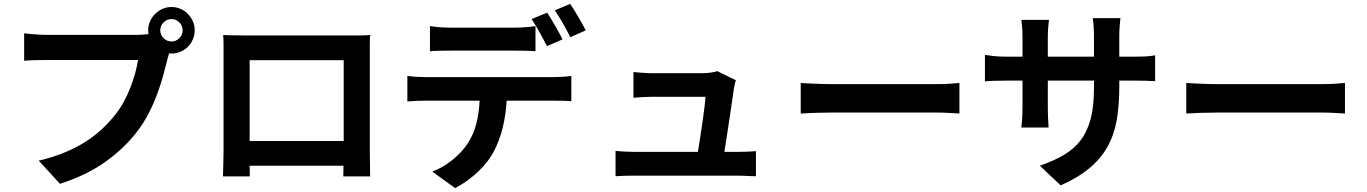

<svg xmlns="http://www.w3.org/2000/svg" viewBox="-20 -889 7020 986"><path d="M861 -676Q884 -676 901 -693Q918 -710 918 -733Q918 -757 901 -774Q884 -791 861 -791Q837 -791 820 -774Q803 -757 803 -733Q803 -710 820 -693Q837 -676 861 -676ZM686 -710Q697 -710 711.5 -711Q726 -712 743 -714Q742 -719 741.5 -723.5Q741 -728 741 -733Q741 -758 750.5 -779.5Q760 -801 776.5 -817.5Q793 -834 814.5 -843.5Q836 -853 861 -853Q885 -853 907 -843.5Q929 -834 945 -817.5Q961 -801 970.5 -779.5Q980 -758 980 -733Q980 -709 970.5 -687Q961 -665 945 -649Q929 -633 907 -623.5Q885 -614 861 -614Q858 -614 854.5 -614Q851 -614 848 -615L840 -585Q831 -548 818.5 -502.5Q806 -457 788 -408Q770 -359 745.5 -311Q721 -263 690 -221Q622 -130 522.5 -59Q423 12 288 55L179 -64Q254 -82 313 -106.5Q372 -131 419 -161Q466 -191 503.5 -226Q541 -261 571 -299Q596 -330 615.5 -366Q635 -402 649.5 -439Q664 -476 674 -512.5Q684 -549 689 -581H223Q188 -581 156 -580Q124 -579 104 -577V-718Q115 -716 130 -715Q145 -714 161.5 -712.5Q178 -711 194.5 -710.5Q211 -710 223 -710Z M1262 -580V-165H1745V-580ZM1879 -122Q1879 -107 1879.5 -84Q1880 -61 1880 -39Q1880 -17 1880.5 -0.5Q1881 16 1881 17H1743L1744 -38H1262L1263 17H1125Q1125 15 1125.5 -0.5Q1126 -16 1126.5 -37Q1127 -58 1127.5 -81.5Q1128 -105 1128 -123V-612Q1128 -633 1128 -660.5Q1128 -688 1126 -709Q1157 -708 1184.5 -707.5Q1212 -707 1232 -707H1782Q1801 -707 1827.5 -707Q1854 -707 1881 -709Q1879 -686 1879 -660.5Q1879 -635 1879 -612Z M2909 -698Q2893 -730 2871 -768.5Q2849 -807 2829 -836L2908 -869Q2918 -855 2929 -837Q2940 -819 2951 -800Q2962 -781 2972 -763.5Q2982 -746 2988 -733ZM2789 -652Q2781 -667 2771.5 -685.5Q2762 -704 2751.5 -722.5Q2741 -741 2730.5 -758.5Q2720 -776 2710 -791L2790 -824Q2799 -810 2810 -792Q2821 -774 2831.5 -755.5Q2842 -737 2852 -719Q2862 -701 2869 -687ZM2295 -629Q2269 -629 2240 -628.5Q2211 -628 2188 -626V-755Q2212 -751 2240.5 -749Q2269 -747 2295 -747H2622Q2648 -747 2676 -749Q2704 -751 2730 -755V-626Q2704 -628 2676 -628.5Q2648 -629 2622 -629ZM2823 -493Q2839 -493 2866.5 -494.5Q2894 -496 2914 -499V-369Q2895 -371 2869.5 -371.5Q2844 -372 2823 -372H2582Q2577 -294 2561 -231Q2545 -168 2518 -115Q2505 -89 2484.5 -62Q2464 -35 2438 -10Q2412 15 2381 37.5Q2350 60 2317 77L2200 -8Q2254 -28 2302.5 -67Q2351 -106 2381 -151Q2412 -198 2426 -253.5Q2440 -309 2443 -372H2168Q2146 -372 2119.5 -371Q2093 -370 2072 -368V-499Q2095 -496 2120 -494.5Q2145 -493 2168 -493Z M3764 -109Q3784 -109 3813 -110Q3842 -111 3862 -113V16Q3854 16 3842 15.5Q3830 15 3816.5 14.5Q3803 14 3790 13.5Q3777 13 3767 13H3240Q3213 13 3191.5 13.5Q3170 14 3141 16V-114Q3161 -112 3187.5 -110.5Q3214 -109 3240 -109H3564Q3569 -141 3575.5 -181.5Q3582 -222 3587.5 -261.5Q3593 -301 3597.5 -336Q3602 -371 3603 -392H3333Q3309 -392 3282 -390.5Q3255 -389 3233 -387V-519Q3243 -518 3256 -517Q3269 -516 3282.5 -515Q3296 -514 3309 -513.5Q3322 -513 3332 -513H3588Q3604 -513 3628.5 -516Q3653 -519 3663 -524L3759 -477Q3755 -467 3753 -455Q3751 -443 3749 -435Q3746 -413 3740 -372.5Q3734 -332 3727 -285.5Q3720 -239 3713 -192Q3706 -145 3700 -109Z M4092 -463Q4105 -462 4125 -461Q4145 -460 4166.5 -459Q4188 -458 4210.5 -457.5Q4233 -457 4253 -457H4790Q4825 -457 4856 -459Q4887 -461 4907 -463V-306Q4889 -307 4855.5 -309Q4822 -311 4790 -311H4253Q4210 -311 4165 -309.5Q4120 -308 4092 -306Z M5802 -598Q5842 -598 5867 -599.5Q5892 -601 5912 -605V-472Q5879 -475 5802 -475H5728V-442Q5728 -349 5715 -273.5Q5702 -198 5668 -136.5Q5634 -75 5575.5 -26Q5517 23 5427 63L5320 -38Q5392 -63 5444.5 -94Q5497 -125 5531 -170.5Q5565 -216 5581.5 -280.5Q5598 -345 5598 -437V-475H5361V-339Q5361 -306 5362.5 -277.5Q5364 -249 5365 -234H5225Q5227 -249 5229 -277Q5231 -305 5231 -339V-475H5146Q5108 -475 5081.5 -474Q5055 -473 5038 -471V-607Q5052 -605 5080 -601.5Q5108 -598 5146 -598H5231V-697Q5231 -726 5229 -749.5Q5227 -773 5225 -787H5367Q5365 -773 5363 -749.5Q5361 -726 5361 -696V-598H5598V-703Q5598 -733 5596 -757Q5594 -781 5592 -796H5734Q5732 -781 5730 -757Q5728 -733 5728 -703V-598Z M6072 -463Q6085 -462 6105 -461Q6125 -460 6146.5 -459Q6168 -458 6190.5 -457.5Q6213 -457 6233 -457H6770Q6805 -457 6836 -459Q6867 -461 6887 -463V-306Q6869 -307 6835.5 -309Q6802 -311 6770 -311H6233Q6190 -311 6145 -309.5Q6100 -308 6072 -306Z"/></svg>

Font: SpoqaHanSansJP-Bold
Style: Regular
Weight: 700
Designer: [Source Han Sans]
Ryoko NISHIZUKA  (kana & ideographs); Paul D. Hunt (Latin, Greek & Cyrillic); Wenlong ZHANG  (bopomofo
Foundry: Spoqa (http://bi.spoqa.com)
Version: Version 1.002.20150607